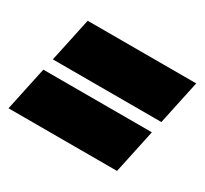

<svg xmlns="http://www.w3.org/2000/svg" viewBox="-107 -603 660 619"><g transform="rotate(30 223.0 -294.0)"><path d="M26 -316 61 -480H465L430 -316ZM-19 -108 16 -272H420L385 -108Z"/></g></svg>

Font: Kanit Black
Style: Italic
Weight: 900
Italic angle: -12°
Designer: Katatrad Team
Foundry: CadsonDemak
Version: Version 2.000; ttfautohint (v1.8.3)